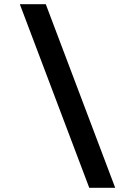

<svg xmlns="http://www.w3.org/2000/svg" viewBox="-20 -730 640 910"><path d="M403 160 74 -710H197L526 160Z"/></svg>

Font: Source Code Pro ExtraLight
Style: Bold
Weight: 700
Monospace: yes
Version: Version 1.018;hotconv 1.0.116;makeotfexe 2.5.65601